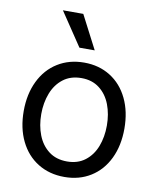

<svg xmlns="http://www.w3.org/2000/svg" viewBox="-86 -830 739 906"><g transform="rotate(10 283.5 -376.5)"><path d="M42 -262.7Q42 -344.2 72.3 -406.5Q102.5 -468.8 157.5 -502.9Q212.4 -537.1 284.2 -537.1Q355.5 -537.1 409.9 -502.9Q464.4 -468.8 494.4 -406.5Q524.4 -344.2 524.4 -262.7Q524.4 -181.2 494.4 -119.1Q464.4 -57.1 409.9 -23.2Q355.5 10.7 284.2 10.7Q212.4 10.7 157.5 -23.2Q102.5 -57.1 72.3 -119.1Q42 -181.2 42 -262.7ZM440.4 -262.7Q440.4 -317.4 423.1 -362.8Q405.8 -408.2 370.6 -435.5Q335.4 -462.9 284.2 -462.9Q231.9 -462.9 196.5 -435.5Q161.1 -408.2 143.6 -362.8Q126 -317.4 126 -262.7Q126 -208 143.6 -162.8Q161.1 -117.7 196.5 -90.6Q231.9 -63.5 284.2 -63.5Q335.4 -63.5 370.6 -90.6Q405.8 -117.7 423.1 -162.8Q440.4 -208 440.4 -262.7ZM141.6 -762.7H239.3L322.3 -602.5H249Z"/></g></svg>

Font: Pretendard
Style: Regular
Weight: 400
Designer: Base glyphs from Inter by Rasmus Andersson; Hangeul glyphs from Noto Sans CJK(Source Han Sans) by Jang Soo-young and Kan
Foundry: Kil Hyung-jin
Version: Version 1.309